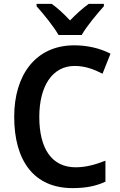

<svg xmlns="http://www.w3.org/2000/svg" viewBox="-20 -957 616 987"><path d="M281 -777H400C425 -822 480 -887 514 -925V-937H436C403 -913 374 -887 340 -852C308 -886 277 -915 246 -937H168V-925C203 -886 256 -821 281 -777ZM364 -618C418 -618 465 -600 507 -578L548 -681C492 -710 427 -724 362 -724C162 -724 53 -570 53 -357C53 -131 154 10 353 10C420 10 472 0 522 -23V-131C473 -112 424 -97 369 -97C246 -97 182 -193 182 -356C182 -513 248 -618 364 -618Z"/></svg>

Font: Noto Sans Lao Looped SemiCondensed SemiBold
Style: Regular
Weight: 600
Width: 4
Designer: Mark Frömberg, Ben Mitchell
Foundry: The Fontpad Ltd
Version: Version 1.002